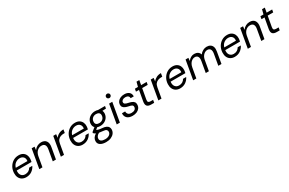

<svg xmlns="http://www.w3.org/2000/svg" viewBox="208 -2459 6669 4426"><g transform="rotate(-30 3542.5 -246.5)"><path d="M246 12Q183 12 136.5 -16Q90 -44 66.5 -95Q43 -146 46 -214Q50 -300 89 -368Q128 -436 192.5 -476Q257 -516 339 -516Q407 -516 451.5 -488Q496 -460 517 -413.5Q538 -367 535 -311Q534 -294 530.5 -272Q527 -250 523 -233H130Q119 -154 155 -106.5Q191 -59 259 -59Q312 -59 350.5 -82.5Q389 -106 411 -147H494Q463 -78 398.5 -33Q334 12 246 12ZM327 -445Q267 -445 214.5 -407.5Q162 -370 142 -298H452Q461 -368 425.5 -406.5Q390 -445 327 -445Z M596 0 684 -504H760L750 -416Q782 -463 831.5 -489.5Q881 -516 938 -516Q1030 -516 1070 -457.5Q1110 -399 1092 -301L1039 0H955L1006 -292Q1019 -365 994 -404.5Q969 -444 906 -444Q844 -444 794.5 -400.5Q745 -357 728 -276L680 0Z M1170 0 1258 -504H1335L1325 -414Q1358 -461 1412 -488.5Q1466 -516 1536 -516L1521 -428H1491Q1447 -428 1407.5 -413.5Q1368 -399 1340 -365.5Q1312 -332 1302 -273L1254 0Z M1747 12Q1684 12 1637.5 -16Q1591 -44 1567.5 -95Q1544 -146 1547 -214Q1551 -300 1590 -368Q1629 -436 1693.5 -476Q1758 -516 1840 -516Q1908 -516 1952.5 -488Q1997 -460 2018 -413.5Q2039 -367 2036 -311Q2035 -294 2031.5 -272Q2028 -250 2024 -233H1631Q1620 -154 1656 -106.5Q1692 -59 1760 -59Q1813 -59 1851.5 -82.5Q1890 -106 1912 -147H1995Q1964 -78 1899.5 -33Q1835 12 1747 12ZM1828 -445Q1768 -445 1715.5 -407.5Q1663 -370 1643 -298H1953Q1962 -368 1926.5 -406.5Q1891 -445 1828 -445Z M2312 -158Q2270 -158 2236 -170L2183 -129Q2203 -116 2231.5 -108Q2260 -100 2321 -95Q2391 -90 2430.5 -70Q2470 -50 2485.5 -20Q2501 10 2499 46Q2497 98 2465.5 140Q2434 182 2377.5 207Q2321 232 2246 232Q2150 232 2093 194.5Q2036 157 2040 86Q2041 44 2065 6.5Q2089 -31 2138 -61Q2119 -70 2105 -80Q2091 -90 2081 -102L2085 -126L2181 -204Q2140 -245 2143 -312Q2146 -369 2176.5 -415.5Q2207 -462 2259 -489Q2311 -516 2375 -516Q2418 -516 2451 -504H2636L2625 -441L2528 -437Q2545 -404 2543 -362Q2540 -304 2510 -258Q2480 -212 2428.5 -185Q2377 -158 2312 -158ZM2324 -227Q2384 -227 2422 -262Q2460 -297 2463 -355Q2465 -399 2438.5 -422.5Q2412 -446 2363 -446Q2304 -446 2265.5 -411.5Q2227 -377 2225 -319Q2222 -274 2248.5 -250.5Q2275 -227 2324 -227ZM2124 72Q2122 116 2157.5 139.5Q2193 163 2258 163Q2325 163 2369 133Q2413 103 2415 53Q2417 22 2394.5 -0.5Q2372 -23 2304 -27Q2250 -31 2209 -39Q2166 -17 2145.5 11.5Q2125 40 2124 72Z M2816 -611Q2792 -611 2775 -627.5Q2758 -644 2758 -668Q2758 -693 2775 -709Q2792 -725 2816 -725Q2840 -725 2857 -709Q2874 -693 2874 -668Q2874 -644 2857 -627.5Q2840 -611 2816 -611ZM2657 0 2745 -504H2829L2741 0Z M3079 12Q2982 12 2932.5 -35.5Q2883 -83 2890 -163H2975Q2973 -121 2999.5 -90Q3026 -59 3091 -59Q3144 -59 3176 -82.5Q3208 -106 3210 -147Q3212 -184 3182.5 -200Q3153 -216 3101 -225Q3060 -233 3023.5 -248.5Q2987 -264 2966 -291Q2945 -318 2947 -361Q2949 -405 2975.5 -440Q3002 -475 3047.5 -495.5Q3093 -516 3151 -516Q3232 -516 3278 -476.5Q3324 -437 3321 -364H3237Q3239 -401 3213.5 -423Q3188 -445 3141 -445Q3094 -445 3064.5 -424Q3035 -403 3034 -372Q3032 -340 3059.5 -323Q3087 -306 3140 -296Q3185 -287 3221.5 -272Q3258 -257 3279 -229.5Q3300 -202 3297 -157Q3295 -105 3266 -67Q3237 -29 3188.5 -8.5Q3140 12 3079 12Z M3575 0Q3498 0 3467 -36.5Q3436 -73 3450 -154L3500 -433H3419L3432 -504H3513L3545 -626H3619L3597 -504H3744L3731 -433H3584L3534 -154Q3526 -106 3543 -89Q3560 -72 3603 -72H3667L3654 0Z M3765 0 3853 -504H3930L3920 -414Q3953 -461 4007 -488.5Q4061 -516 4131 -516L4116 -428H4086Q4042 -428 4002.5 -413.5Q3963 -399 3935 -365.5Q3907 -332 3897 -273L3849 0Z M4342 12Q4279 12 4232.5 -16Q4186 -44 4162.5 -95Q4139 -146 4142 -214Q4146 -300 4185 -368Q4224 -436 4288.5 -476Q4353 -516 4435 -516Q4503 -516 4547.5 -488Q4592 -460 4613 -413.5Q4634 -367 4631 -311Q4630 -294 4626.5 -272Q4623 -250 4619 -233H4226Q4215 -154 4251 -106.5Q4287 -59 4355 -59Q4408 -59 4446.5 -82.5Q4485 -106 4507 -147H4590Q4559 -78 4494.5 -33Q4430 12 4342 12ZM4423 -445Q4363 -445 4310.5 -407.5Q4258 -370 4238 -298H4548Q4557 -368 4521.5 -406.5Q4486 -445 4423 -445Z M4692 0 4780 -504H4855L4848 -424Q4878 -467 4921 -491.5Q4964 -516 5013 -516Q5068 -516 5107 -491Q5146 -466 5161 -417Q5194 -463 5243.5 -489.5Q5293 -516 5344 -516Q5399 -516 5438 -492.5Q5477 -469 5493.5 -421.5Q5510 -374 5497 -301L5445 0H5361L5412 -292Q5425 -368 5400.5 -406Q5376 -444 5323 -444Q5271 -444 5225 -403Q5179 -362 5161 -287L5110 0H5027L5078 -292Q5091 -368 5066 -406Q5041 -444 4988 -444Q4952 -444 4918 -423.5Q4884 -403 4858.5 -363.5Q4833 -324 4823 -268L4776 0Z M5796 12Q5733 12 5686.5 -16Q5640 -44 5616.5 -95Q5593 -146 5596 -214Q5600 -300 5639 -368Q5678 -436 5742.5 -476Q5807 -516 5889 -516Q5957 -516 6001.5 -488Q6046 -460 6067 -413.5Q6088 -367 6085 -311Q6084 -294 6080.5 -272Q6077 -250 6073 -233H5680Q5669 -154 5705 -106.5Q5741 -59 5809 -59Q5862 -59 5900.5 -82.5Q5939 -106 5961 -147H6044Q6013 -78 5948.5 -33Q5884 12 5796 12ZM5877 -445Q5817 -445 5764.5 -407.5Q5712 -370 5692 -298H6002Q6011 -368 5975.5 -406.5Q5940 -445 5877 -445Z M6146 0 6234 -504H6310L6300 -416Q6332 -463 6381.5 -489.5Q6431 -516 6488 -516Q6580 -516 6620 -457.5Q6660 -399 6642 -301L6589 0H6505L6556 -292Q6569 -365 6544 -404.5Q6519 -444 6456 -444Q6394 -444 6344.5 -400.5Q6295 -357 6278 -276L6230 0Z M6916 0Q6839 0 6808 -36.5Q6777 -73 6791 -154L6841 -433H6760L6773 -504H6854L6886 -626H6960L6938 -504H7085L7072 -433H6925L6875 -154Q6867 -106 6884 -89Q6901 -72 6944 -72H7008L6995 0Z"/></g></svg>

Font: DM Sans Italic
Style: Regular
Weight: 400
Italic angle: -10°
Designer: Colophon Foundry, Jonny Pinhorn
Foundry: Colophon Foundry
Version: Version 4.004; ttfautohint (v1.8.4.7-5d5b)